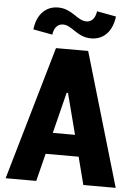

<svg xmlns="http://www.w3.org/2000/svg" viewBox="-62 -999 744 1046"><g transform="rotate(5 310.0 -476.0)"><path d="M611 0 396.5 -730H220.5L9 0H176.5L214.5 -151.5H395L434 0ZM213.5 -951.5C145.5 -951.5 98.5 -903.5 89 -821L194 -801.5C200 -842.5 220.5 -861.5 248 -861.5C297.5 -861.5 329 -799.5 406 -799.5C474 -799.5 521.5 -847.5 531 -930L426 -949.5C420 -908 399.5 -889.5 372 -889.5C322 -889.5 290.5 -951.5 213.5 -951.5ZM243.5 -268.5 299.5 -492.5H307L365 -268.5Z"/></g></svg>

Font: Monaspace Neon ExtraBold
Style: Regular
Weight: 800
Designer: Riley Cran & the Lettermatic Team
Foundry: Lettermatic
Version: Version 1.200 (Monaspace Neon)